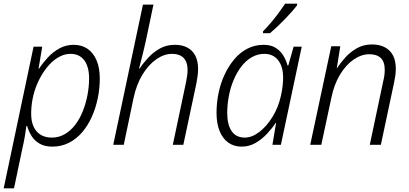

<svg xmlns="http://www.w3.org/2000/svg" viewBox="-41 -785 2215 1041"><path d="M-21 236 141 -532H188L168 -413H171Q192 -445 219.5 -474.5Q247 -504 282 -523Q317 -542 359 -542Q402 -542 433.5 -520.5Q465 -499 482.5 -458Q500 -417 500 -359Q500 -305 489 -252Q478 -199 457 -152Q436 -105 405 -68.5Q374 -32 333 -11Q292 10 243 10Q202 10 174 -6Q146 -22 130 -48Q114 -74 106 -102H102Q99 -77 93.5 -45Q88 -13 82 12L35 236ZM240 -39Q278 -39 310 -57.5Q342 -76 366.5 -108Q391 -140 407.5 -181Q424 -222 433 -268Q442 -314 442 -360Q442 -423 416 -458Q390 -493 341 -493Q314 -493 287.5 -480.5Q261 -468 237.5 -445.5Q214 -423 194 -392.5Q174 -362 159 -326Q144 -290 136 -250Q128 -210 128 -168Q128 -107 157.5 -73Q187 -39 240 -39Z M573 0 734 -760H791L749 -560Q745 -542 740.5 -523.5Q736 -505 731.5 -486Q727 -467 722 -449Q717 -431 713 -413H716Q734 -441 761.5 -471Q789 -501 825 -521.5Q861 -542 906 -542Q947 -542 975 -527Q1003 -512 1018 -483Q1033 -454 1033 -410Q1033 -393 1030.5 -374Q1028 -355 1024 -334L953 0H896L968 -341Q972 -361 974 -376.5Q976 -392 976 -405Q976 -449 954.5 -471Q933 -493 891 -493Q849 -493 807 -464Q765 -435 732 -381.5Q699 -328 683 -253L630 0Z M1269 10Q1227 10 1196.5 -12Q1166 -34 1149.5 -75Q1133 -116 1133 -173Q1133 -227 1144 -280.5Q1155 -334 1177 -381Q1199 -428 1230 -464.5Q1261 -501 1301 -521.5Q1341 -542 1388 -542Q1428 -542 1454 -525.5Q1480 -509 1495.5 -483Q1511 -457 1518 -430H1522L1551 -532H1595L1482 0H1436L1456 -119H1454Q1435 -90 1407 -60Q1379 -30 1344.5 -10Q1310 10 1269 10ZM1286 -39Q1325 -39 1364.5 -69Q1404 -99 1436 -150.5Q1468 -202 1482 -265Q1489 -296 1491.5 -320Q1494 -344 1494 -364Q1494 -424 1467 -458.5Q1440 -493 1392 -493Q1356 -493 1324.5 -475Q1293 -457 1268.5 -425.5Q1244 -394 1226.5 -353Q1209 -312 1200 -265.5Q1191 -219 1191 -172Q1191 -109 1215 -74Q1239 -39 1286 -39ZM1385 -615Q1404 -634 1427 -661Q1450 -688 1470.5 -716Q1491 -744 1505 -765H1570V-757Q1559 -742 1541.5 -722Q1524 -702 1503.5 -681Q1483 -660 1462.5 -640.5Q1442 -621 1423 -605H1385Z M1641 0 1755 -534H1804L1785 -415H1786Q1804 -443 1831 -473Q1858 -503 1894 -523.5Q1930 -544 1976 -544Q2017 -544 2046 -528.5Q2075 -513 2090 -484Q2105 -455 2105 -412Q2105 -393 2102 -372.5Q2099 -352 2095 -334L2024 0H1964L2036 -341Q2041 -361 2043 -376.5Q2045 -392 2045 -406Q2045 -450 2023.5 -470.5Q2002 -491 1961 -491Q1919 -491 1877 -462.5Q1835 -434 1802.5 -380.5Q1770 -327 1755 -252L1701 0Z"/></svg>

Font: Noto Sans Display Light
Style: Italic
Weight: 300
Italic angle: -12°
Designer: Monotype Design Team
Foundry: Monotype Imaging Inc.
Version: Version 2.003